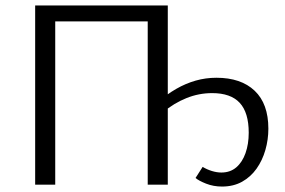

<svg xmlns="http://www.w3.org/2000/svg" viewBox="-20 -678 1047 705"><path d="M795 7Q763.8 7 736.6 -3.7Q709.5 -14.5 698 -24.5L724.1 -65.2Q739.6 -55.8 758 -50.1Q776.3 -44.5 792.6 -44.5Q825.3 -44.5 847.5 -63.4Q869.7 -82.4 881.5 -115.7Q893.3 -149 893.3 -190.7Q893.3 -264.7 860.2 -300.4Q827.2 -336.1 758.9 -336.1Q710 -336.1 664.4 -317.7Q618.8 -299.4 577.8 -265.2L558.7 -302.6Q592.5 -331.7 627 -351.6Q661.6 -371.5 698.4 -382Q735.1 -392.5 774.7 -392.5Q864.9 -392.5 915.1 -344.8Q965.4 -297.1 965.4 -205.5Q965.4 -165.4 954.4 -127.1Q943.4 -88.8 922 -58.6Q900.6 -28.5 868.9 -10.7Q837.1 7 795 7ZM109.1 0V-658H182.8V0ZM522.4 0V-658H596.1V0ZM133.5 -599.5V-658H572.5V-599.5Z"/></svg>

Font: Ysabeau
Style: Bold
Weight: 700
Designer: Christian Thalmann (Catharsis Fonts)
Version: Version 2.000;gftools[0.9.27.dev2+g8671c4b]